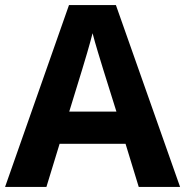

<svg xmlns="http://www.w3.org/2000/svg" viewBox="-20 -788 730 757"><path d="M527 -51H690L437 -768H252L0 -51H163L215 -221H475ZM387 -514 439 -348H253L304 -514C311 -536 335 -617 345 -657C355 -617 377 -547 387 -514Z"/></svg>

Font: Noto Sans Tamil UI
Style: Bold
Weight: 700
Designer: Jelle Bosma - Monotype Design Team
Foundry: Monotype Imaging Inc.
Version: Version 2.004